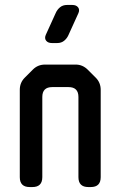

<svg xmlns="http://www.w3.org/2000/svg" viewBox="-20 -746 487 776"><path d="M100 10H111Q151 10 151 -30V-354Q151 -394 191 -394H257Q297 -394 297 -354V-30Q297 10 337 10H347Q387 10 387 -30V-383Q387 -412 367 -432L335 -464Q314 -485 286 -485H162Q133 -485 113 -465L80 -432Q60 -412 60 -383V-30Q60 10 100 10ZM190 -572H211Q228 -572 239.5 -581.5Q251 -591 257 -605L297 -693Q303 -707 295.5 -716.5Q288 -726 272 -726H251Q234 -726 222.5 -716.5Q211 -707 205 -693L165 -605Q159 -591 166.5 -581.5Q174 -572 190 -572Z"/></svg>

Font: WD-XL Lubrifont TC
Style: Regular
Weight: 400
Designer: [WD-XL Lubrifont] Copyright 2020-2022 (c) NightFurySL2001, Skr-ZERO; [ZCOOL QingKe HuangYou] Copyright 2018-2022 (c) The
Version: Version 2.001;hotconv 1.1.1;makeotfexe 2.6.0